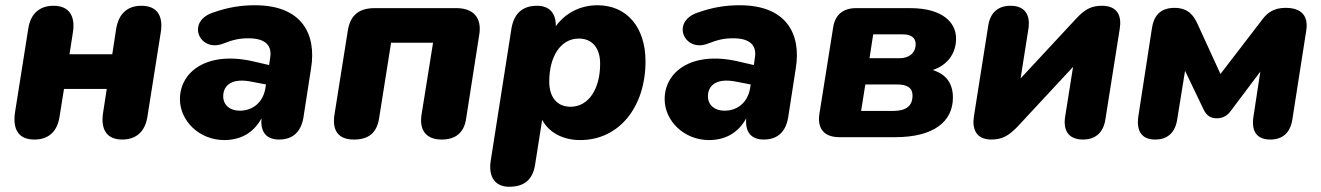

<svg xmlns="http://www.w3.org/2000/svg" viewBox="-20 -523 5037 732"><path d="M111 9C163 9 198 -19 207 -78L224 -184H387L373 -93C363 -28 388 9 446 9C498 9 533 -20 542 -78L593 -400C603 -464 578 -501 519 -501C467 -501 433 -472 423 -414L408 -316H245L258 -400C268 -464 242 -501 184 -501C132 -501 97 -472 88 -415L37 -93C28 -28 52 9 111 9Z M835 11C893 11 945 -13 977 -72C972 -17 998 9 1044 9C1096 9 1128 -20 1137 -76L1166 -263C1187 -393 1131 -503 952 -503C901 -503 851 -496 792 -475C690 -441 739 -326 826 -355C868 -371 889 -377 928 -377C991 -377 1018 -350 1010 -303L1006 -275L941 -290C768 -328 666 -249 666 -145C666 -62 740 11 835 11ZM831 -156C831 -196 862 -228 942 -211L994 -201L992 -188C984 -136 947 -101 894 -101C857 -101 831 -122 831 -156Z M1329 9C1386 9 1416 -17 1425 -70L1471 -360H1631L1587 -85C1578 -25 1606 9 1664 9C1717 9 1749 -17 1757 -70L1807 -390C1818 -455 1785 -492 1720 -492H1408C1349 -492 1315 -465 1306 -406L1255 -85C1246 -25 1270 9 1329 9Z M1921 189C1979 189 2011 162 2020 105L2047 -66C2074 -16 2128 11 2192 11C2342 11 2441 -117 2441 -289C2441 -420 2369 -503 2258 -503C2193 -503 2136 -474 2099 -423C2100 -472 2075 -501 2028 -501C1972 -501 1940 -472 1930 -415L1851 89C1841 152 1868 189 1921 189ZM2155 -116C2105 -116 2074 -151 2074 -212C2074 -307 2117 -376 2187 -376C2237 -376 2268 -341 2268 -280C2268 -185 2225 -116 2155 -116Z M2683 11C2741 11 2793 -13 2825 -72C2820 -17 2846 9 2892 9C2944 9 2976 -20 2985 -76L3014 -263C3035 -393 2979 -503 2800 -503C2749 -503 2699 -496 2640 -475C2538 -441 2587 -326 2674 -355C2716 -371 2737 -377 2776 -377C2839 -377 2866 -350 2858 -303L2854 -275L2789 -290C2616 -328 2514 -249 2514 -145C2514 -62 2588 11 2683 11ZM2679 -156C2679 -196 2710 -228 2790 -211L2842 -201L2840 -188C2832 -136 2795 -101 2742 -101C2705 -101 2679 -122 2679 -156Z M3180 0H3393C3539 0 3613 -59 3613 -151C3613 -204 3588 -240 3536 -256C3591 -274 3625 -318 3625 -376C3625 -437 3574 -492 3450 -492H3244C3193 -492 3163 -466 3156 -416L3104 -89C3095 -32 3123 0 3180 0ZM3384 -100H3263L3279 -201H3400C3439 -201 3459 -188 3459 -159C3459 -119 3435 -100 3384 -100ZM3409 -301H3295L3309 -392H3422C3452 -392 3471 -380 3471 -355C3471 -321 3446 -301 3409 -301Z M3760 9C3801 9 3827 -6 3861 -42L4071 -268L4041 -79C4032 -23 4056 9 4109 9C4156 9 4186 -17 4194 -66L4249 -413C4257 -462 4241 -501 4181 -501C4140 -501 4115 -487 4081 -450L3871 -224L3901 -414C3909 -469 3885 -501 3833 -501C3785 -501 3756 -475 3748 -427L3693 -79C3686 -34 3699 9 3760 9Z M4384 9C4430 9 4460 -16 4468 -67L4498 -253L4569 -105C4579 -84 4594 -72 4619 -72C4644 -72 4661 -84 4673 -101L4785 -250L4759 -80C4750 -24 4770 9 4823 9C4869 9 4899 -16 4907 -67L4960 -406C4969 -462 4942 -493 4882 -493C4828 -493 4806 -467 4789 -444L4633 -241L4545 -433C4532 -460 4513 -493 4458 -493C4402 -493 4379 -461 4372 -417L4320 -80C4312 -25 4331 9 4384 9Z"/></svg>

Font: SN Pro Heavy
Style: Italic
Weight: 800
Italic angle: -9°
Designer: Tobias Whetton
Foundry: Supernotes
Version: Version 1.001;Glyphs 3.2 (3249)